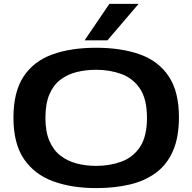

<svg xmlns="http://www.w3.org/2000/svg" viewBox="-20 -955 986 985"><path d="M474 10Q348 10 252.5 -25Q157 -60 103 -139Q49 -218 49 -351Q49 -484 101 -562.5Q153 -641 248 -675.5Q343 -710 473 -710Q602 -710 697.5 -676Q793 -642 845.5 -563.5Q898 -485 898 -354Q898 -251 867.5 -181Q837 -111 780.5 -69Q724 -27 646 -8.5Q568 10 474 10ZM473 -104Q544 -104 603.5 -126Q663 -148 698.5 -201.5Q734 -255 734 -351Q734 -446 698.5 -499.5Q663 -553 603.5 -575Q544 -597 473 -597Q421 -597 374 -585.5Q327 -574 290.5 -546.5Q254 -519 233.5 -471Q213 -423 213 -350Q213 -279 234 -231Q255 -183 291.5 -155.5Q328 -128 374.5 -116Q421 -104 473 -104ZM414 -748 541 -935H691L531 -748Z"/></svg>

Font: Georama Extended SemiBold
Style: Regular
Weight: 600
Width: 7
Designer: Jean-Baptiste Levee
Foundry: Production Type
Version: Version 1.000